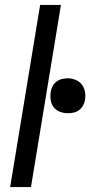

<svg xmlns="http://www.w3.org/2000/svg" viewBox="-20 -755 364 775"><path d="M21 0 142 -735H226L105 0ZM254 -298Q237 -298 221.5 -304Q206 -310 196.5 -322.5Q187 -335 184.5 -351.5Q182 -368 185 -385Q187 -397 192.5 -407.5Q198 -418 208 -425.5Q218 -433 230 -436Q242 -439 253 -439Q270 -439 285.5 -432.5Q301 -426 310.5 -413.5Q320 -401 323 -384.5Q326 -368 323 -351Q321 -339 315 -328.5Q309 -318 299 -310.5Q289 -303 277 -300.5Q265 -298 254 -298Z"/></svg>

Font: Iosevka Aile Oblique
Style: Regular
Weight: 400
Italic angle: -9°
Designer: Belleve Invis
Foundry: Belleve Invis
Version: Version 31.1.0; ttfautohint (v1.8.4)